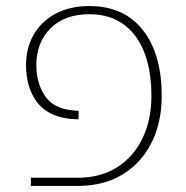

<svg xmlns="http://www.w3.org/2000/svg" viewBox="-20 -614 614 634"><path d="M82 0V-27H236Q312 -27 366.5 -61.5Q421 -96 450.5 -157Q480 -218 480 -297Q480 -424 426.5 -495.5Q373 -567 275 -567Q193 -567 146.5 -520Q100 -473 100 -399Q100 -340 128 -298Q156 -256 217 -250Q225 -249 230.5 -248.5Q236 -248 240 -248L239 -220Q234 -220 227 -220.5Q220 -221 208 -222Q135 -231 100.5 -279Q66 -327 66 -399Q66 -456 91.5 -500Q117 -544 164 -569Q211 -594 275 -594Q389 -594 451.5 -515Q514 -436 514 -297Q514 -210 480.5 -143Q447 -76 385 -38Q323 0 236 0Z"/></svg>

Font: Noto Sans Hebrew Light
Style: Regular
Weight: 100
Version: Version 3.000